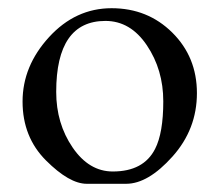

<svg xmlns="http://www.w3.org/2000/svg" viewBox="-20 -434 535 468"><path d="M237 -383Q117 -383 117 -210Q117 -133 157 -74.5Q197 -16 255 -16Q330 -16 358 -71Q378 -110 378 -187Q378 -264 338 -323.5Q298 -383 237 -383ZM92 -43Q35 -100 35 -186.5Q35 -273 99.5 -343.5Q164 -414 252 -414Q340 -414 400 -354.5Q460 -295 460 -207Q460 -119 400.5 -52.5Q341 14 287.5 14Q234 14 191.5 14Q149 14 92 -43Z"/></svg>

Font: EB Garamond
Style: Regular
Weight: 400
Version: Version 0.012